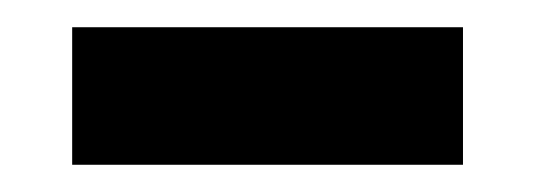

<svg xmlns="http://www.w3.org/2000/svg" viewBox="-20 -760 393 141"><path d="M33 -740H320V-639H33Z"/></svg>

Font: Exo ExtraBold
Style: Regular
Weight: 800
Designer: Natanael Gama
Foundry: Natanael Gama
Version: Version 1.500